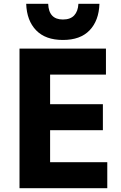

<svg xmlns="http://www.w3.org/2000/svg" viewBox="-20 -984 634 1004"><path d="M82 -730H534V-594H242V-439H518V-303H242V-136H541V0H82ZM117 -964H232Q235 -882 309 -882Q348 -882 368 -903.5Q388 -925 390 -964H500Q497 -876 448.5 -825.5Q400 -775 309 -775Q218 -775 169 -825.5Q120 -876 117 -964Z"/></svg>

Font: Sora-SIA
Style: Bold
Weight: 700
Designer: Jonathan Barnbrook, Julián Moncada
Foundry: Barnbrook Fonts
Version: Version 2.000